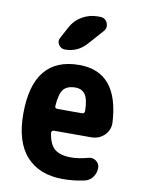

<svg xmlns="http://www.w3.org/2000/svg" viewBox="-87 -831 674 900"><g transform="rotate(10 250.0 -380.5)"><path d="M311.5 -309.6Q322.3 -309.6 323.2 -322.3Q322.3 -377.9 306.6 -400.4Q291 -422.9 259.8 -422.9Q220.7 -422.9 203.1 -401.4Q185.5 -379.9 181.6 -320.3Q181.6 -310.5 193.4 -309.6ZM259.8 -530.3Q446.3 -530.3 459 -291Q460 -254.9 434.6 -230.5Q409.2 -206.1 373 -206.1H194.3Q190.4 -206.1 186.5 -202.1Q182.6 -198.2 183.6 -194.3Q191.4 -139.6 217.8 -118.2Q244.1 -96.7 294.9 -96.7Q333 -96.7 377.9 -109.4Q397.5 -114.3 413.6 -102.1Q429.7 -89.8 429.7 -70.3Q429.7 -44.9 415 -25.4Q400.4 -5.9 376 -1Q326.2 9.8 275.4 9.8Q163.1 9.8 101.6 -58.1Q40 -126 40 -259.8Q40 -530.3 259.8 -530.3ZM304.7 -769.5H315.4Q340.8 -769.5 350.6 -747.1Q360.4 -724.6 343.8 -706.1L280.3 -634.8Q240.2 -589.8 179.7 -589.8Q160.2 -589.8 149.4 -606.9Q138.7 -624 149.4 -641.6L178.7 -696.3Q197.3 -730.5 231.4 -750Q265.6 -769.5 304.7 -769.5Z"/></g></svg>

Font: Rounded-X Mgen+ 2m bold
Style: Bold
Weight: 700
Designer: [Source Han Sans]
Ryoko NISHIZUKA  (kana & ideographs); Paul D. Hunt (Latin, Greek & Cyrillic); Wenlong ZHANG  (bopomofo
Version: Version 1.059.20150602